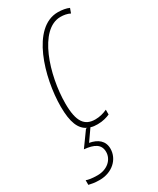

<svg xmlns="http://www.w3.org/2000/svg" viewBox="-240 -596 736 896"><g transform="rotate(-30 128.5 -148.0)"><path d="M139 10C167 10 189 3 205 -4V-30C186 -21 164 -15 141 -15C84 -15 56 -50 56 -149C56 -301 122 -511 238 -511C256 -511 273 -508 289 -500L298 -525C283 -532 261 -536 238 -536C97 -536 30 -303 30 -147C30 -63 49 -18 88 0H81L24 79C77 84 108 100 108 141C108 182 72 216 19 216C-12 216 -31 212 -41 208V233C-27 236 -12 240 17 240C84 240 133 195 133 138C133 96 104 73 60 65L102 5C113 9 125 10 139 10Z"/></g></svg>

Font: Noto Sans ExtraCondensed Thin
Style: Italic
Weight: 100
Width: 2
Italic angle: -12°
Designer: Monotype Design Team
Foundry: Monotype Imaging Inc.
Version: Version 2.013